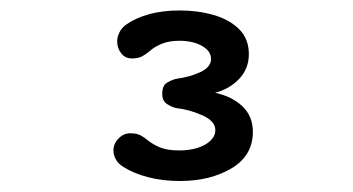

<svg xmlns="http://www.w3.org/2000/svg" viewBox="-20 -642 659 358"><path d="M191.5 -361.5Q191.5 -374 201 -383.8Q210.5 -393.5 223 -393.5Q234.5 -393.5 241.8 -389.8Q249 -386 255.5 -380.5Q264.5 -373 278.2 -367.2Q292 -361.5 314.5 -361.5Q333 -361.5 348.2 -366.2Q363.5 -371 372.5 -379.8Q381.5 -388.5 381.5 -399.5Q381.5 -416 357.8 -426.8Q334 -437.5 308.5 -440.5Q301 -442 291.8 -447.8Q282.5 -453.5 282.5 -467Q282.5 -483 292 -488.2Q301.5 -493.5 308.5 -495Q334.5 -498.5 354 -507.8Q373.5 -517 373.5 -532Q373.5 -542.5 365.5 -550Q357.5 -557.5 344.2 -561.8Q331 -566 315 -566Q295.5 -566 282 -560.5Q268.5 -555 260 -547.5Q253 -541.5 245.5 -537.2Q238 -533 226 -533Q213.5 -533 206 -542.5Q198.5 -552 198.5 -565Q198.5 -573 202.8 -581.8Q207 -590.5 216.5 -597Q234 -609 259 -615.8Q284 -622.5 315 -622.5Q349 -622.5 378.5 -614Q408 -605.5 426 -587.5Q444 -569.5 444 -541Q444 -514 426 -495Q408 -476 381 -469Q412 -462.5 431.8 -444Q451.5 -425.5 451.5 -396Q451.5 -352 411.8 -328.2Q372 -304.5 315.5 -304.5Q283.5 -304.5 256.5 -311.5Q229.5 -318.5 210.5 -330.5Q200.5 -336.5 196 -344.8Q191.5 -353 191.5 -361.5Z"/></svg>

Font: Sono Monospace SemiBold
Style: Regular
Weight: 600
Designer: Tyler Finck
Foundry: Tyler Finck
Version: Version 2.112